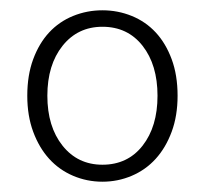

<svg xmlns="http://www.w3.org/2000/svg" viewBox="-20 -751 400 373"><path d="M179 -398Q149 -398 122 -409.5Q95 -421 75.5 -442.5Q56 -464 44.5 -495Q33 -526 33 -565Q33 -605 44.5 -636Q56 -667 75.5 -688Q95 -709 122 -720Q149 -731 179 -731Q209 -731 236 -720Q263 -709 282.5 -688Q302 -667 313.5 -636Q325 -605 325 -565Q325 -526 313.5 -495Q302 -464 282.5 -442.5Q263 -421 236 -409.5Q209 -398 179 -398ZM179 -431Q228 -431 257 -468Q286 -505 286 -565Q286 -625 257 -662Q228 -699 179 -699Q131 -699 101.5 -662Q72 -625 72 -565Q72 -505 101.5 -468Q131 -431 179 -431Z"/></svg>

Font: hySource Sans Pro Light
Style: Regular
Weight: 300
Designer: Paul D. Hunt
Foundry: Adobe Systems Incorporated
Version: Version 2.021;PS 2.000;hotconv 1.0.86;makeotf.lib2.5.63406